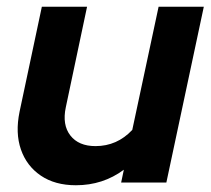

<svg xmlns="http://www.w3.org/2000/svg" viewBox="-20 -541 624 569"><path d="M205 8Q143 8 101 -20.5Q59 -49 42 -98Q25 -147 38 -210L104 -521H238L175 -223Q164 -171 188.5 -139.5Q213 -108 263 -108Q327 -108 372 -156L450 -521H584L473 0H339L347 -38Q285 8 205 8Z"/></svg>

Font: Red Hat Display
Style: Bold Italic
Weight: 700
Italic angle: -12°
Designer: Pentagram, MCKL
Foundry: Pentagram, MCKL
Version: Version 1.023; ttfautohint (v1.8.3)